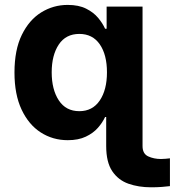

<svg xmlns="http://www.w3.org/2000/svg" viewBox="-20 -573 725 797"><path d="M607.2 204.5Q555.4 204.5 513.1 189.6Q470.9 174.7 445.8 137.4Q420.8 100.1 420.8 33.4V-87.4H416.2Q405.9 -64.6 386.4 -42.4Q366.8 -20.2 336.1 -5.7Q305.4 8.9 261.4 8.9Q199.2 8.9 149.1 -23.3Q99.1 -55.4 69.6 -118.1Q40.1 -180.8 40.1 -272Q40.1 -365.8 70.5 -428.1Q100.9 -490.4 151.1 -521.5Q201.3 -552.6 261 -552.6Q306.8 -552.6 337.5 -537.1Q368.3 -521.7 387.3 -498.9Q406.2 -476.2 416.2 -453.8H422.6V-545.5H571.7V33.4Q571.7 65.3 595.3 76.2Q619 87 648.1 87Q657.3 87 666.7 86.1Q676.1 85.2 685.4 84.2V199.6Q672.6 201.3 652.3 202.9Q632.1 204.5 607.2 204.5ZM309.3 -111.5Q364 -111.5 394 -155.7Q424 -199.9 424 -272.7Q424 -345.9 394.2 -389Q364.3 -432.2 309.3 -432.2Q253.2 -432.2 223.9 -388Q194.6 -343.8 194.6 -272.7Q194.6 -201.3 224.1 -156.4Q253.6 -111.5 309.3 -111.5Z"/></svg>

Font: Inter Zeller
Style: Bold
Weight: 700
Designer: Rasmus Andersson; Joe Bland
Foundry: zeller
Version: Version 3.015;git-dec3a8cb1